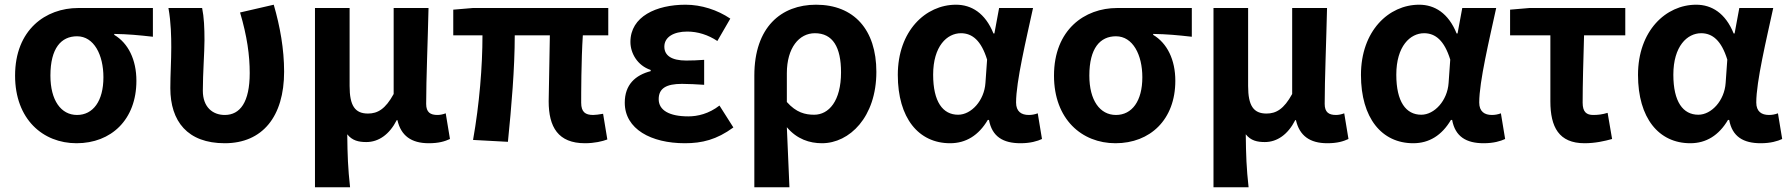

<svg xmlns="http://www.w3.org/2000/svg" viewBox="-20 -594 7592 815"><path d="M305 14C452 14 559 -86 559 -251C559 -341 524 -411 465 -446V-450C524 -449 567 -445 629 -438V-560H312C174 -560 44 -468 44 -273C44 -88 162 14 305 14ZM307 -106C239 -106 194 -168 194 -273C194 -390 240 -440 307 -440C379 -440 419 -361 419 -266C419 -165 375 -106 307 -106Z M934 14C1094 14 1186 -99 1186 -290C1186 -385 1169 -481 1142 -574L999 -541C1029 -440 1040 -359 1040 -284C1040 -160 999 -106 934 -106C883 -106 841 -139 841 -209C841 -282 848 -373 848 -423C848 -475 846 -521 838 -560H695C706 -499 707 -437 707 -393C707 -335 703 -278 703 -220C703 -79 776 14 934 14Z M1317 201H1466C1457 120 1455 66 1454 -24C1475 3 1503 9 1535 9C1587 9 1633 -23 1664 -84H1667C1682 -18 1726 14 1800 14C1843 14 1868 6 1890 -4L1872 -113C1859 -108 1847 -106 1837 -106C1807 -106 1789 -117 1789 -153C1789 -258 1796 -423 1799 -560H1651V-195C1616 -131 1583 -112 1542 -112C1487 -112 1464 -145 1464 -229V-560H1317Z M2463 14C2503 14 2537 6 2558 -2L2540 -111C2522 -108 2508 -106 2498 -106C2465 -106 2447 -118 2447 -158C2447 -191 2447 -337 2454 -444H2562V-560H1987L1904 -553V-444H2028C2028 -312 2015 -152 1988 0L2136 8C2151 -141 2165 -303 2165 -444H2314C2313 -342 2309 -204 2309 -164C2309 -55 2349 14 2463 14Z M2887 14C2960 14 3022 -1 3093 -53L3034 -146C2989 -111 2941 -100 2902 -100C2821 -100 2776 -126 2776 -173C2776 -219 2808 -238 2875 -238C2905 -238 2936 -236 2969 -234V-340C2943 -338 2916 -337 2893 -337C2831 -337 2800 -358 2800 -396C2800 -437 2840 -460 2897 -460C2942 -460 2986 -446 3025 -420L3080 -515C3025 -552 2957 -574 2890 -574C2766 -574 2656 -524 2656 -416C2656 -369 2685 -316 2742 -297V-292C2677 -275 2632 -235 2632 -158C2632 -46 2744 14 2887 14Z M3182 201H3331C3327 114 3324 36 3320 -54C3363 -3 3417 14 3469 14C3586 14 3700 -97 3700 -289C3700 -468 3605 -574 3444 -574C3296 -574 3182 -479 3182 -273ZM3436 -107C3398 -107 3360 -116 3320 -161V-283C3320 -391 3372 -453 3439 -453C3515 -453 3550 -394 3550 -287C3550 -165 3498 -107 3436 -107Z M4013 14C4080 14 4134 -19 4173 -85H4178C4191 -14 4238 14 4312 14C4354 14 4384 5 4403 -4L4385 -113C4372 -108 4359 -106 4347 -106C4316 -106 4293 -120 4293 -159C4293 -248 4336 -426 4365 -560H4221L4201 -452H4197C4162 -539 4103 -574 4038 -574C3909 -574 3791 -463 3791 -276C3791 -93 3879 14 4013 14ZM4047 -107C3982 -107 3941 -162 3941 -277C3941 -398 4000 -453 4059 -453C4107 -453 4145 -422 4170 -341L4163 -242C4158 -167 4103 -107 4047 -107Z M4715 14C4862 14 4969 -86 4969 -251C4969 -341 4934 -411 4875 -446V-450C4934 -449 4977 -445 5039 -438V-560H4722C4584 -560 4454 -468 4454 -273C4454 -88 4572 14 4715 14ZM4717 -106C4649 -106 4604 -168 4604 -273C4604 -390 4650 -440 4717 -440C4789 -440 4829 -361 4829 -266C4829 -165 4785 -106 4717 -106Z M5131 201H5280C5271 120 5269 66 5268 -24C5289 3 5317 9 5349 9C5401 9 5447 -23 5478 -84H5481C5496 -18 5540 14 5614 14C5657 14 5682 6 5704 -4L5686 -113C5673 -108 5661 -106 5651 -106C5621 -106 5603 -117 5603 -153C5603 -258 5610 -423 5613 -560H5465V-195C5430 -131 5397 -112 5356 -112C5301 -112 5278 -145 5278 -229V-560H5131Z M5979 14C6046 14 6100 -19 6139 -85H6144C6157 -14 6204 14 6278 14C6320 14 6350 5 6369 -4L6351 -113C6338 -108 6325 -106 6313 -106C6282 -106 6259 -120 6259 -159C6259 -248 6302 -426 6331 -560H6187L6167 -452H6163C6128 -539 6069 -574 6004 -574C5875 -574 5757 -463 5757 -276C5757 -93 5845 14 5979 14ZM6013 -107C5948 -107 5907 -162 5907 -277C5907 -398 5966 -453 6025 -453C6073 -453 6111 -422 6136 -341L6129 -242C6124 -167 6069 -107 6013 -107Z M6706 14C6751 14 6791 5 6823 -4L6804 -115C6781 -108 6763 -106 6743 -106C6715 -106 6698 -118 6698 -158C6698 -236 6701 -340 6704 -444H6879V-560H6472L6390 -553V-444H6561V-164C6561 -55 6597 14 6706 14Z M7155 14C7222 14 7276 -19 7315 -85H7320C7333 -14 7380 14 7454 14C7496 14 7526 5 7545 -4L7527 -113C7514 -108 7501 -106 7489 -106C7458 -106 7435 -120 7435 -159C7435 -248 7478 -426 7507 -560H7363L7343 -452H7339C7304 -539 7245 -574 7180 -574C7051 -574 6933 -463 6933 -276C6933 -93 7021 14 7155 14ZM7189 -107C7124 -107 7083 -162 7083 -277C7083 -398 7142 -453 7201 -453C7249 -453 7287 -422 7312 -341L7305 -242C7300 -167 7245 -107 7189 -107Z"/></svg>

Font: Noto Sans CJK TC
Style: Bold
Weight: 700
Designer: Ryoko NISHIZUKA 西塚涼子 (kana, bopomofo & ideographs); Paul D. Hunt (Latin, Greek & Cyrillic); Sandoll Communications 산돌커뮤니
Foundry: Adobe
Version: Version 2.004;hotconv 1.0.118;makeotfexe 2.5.65603